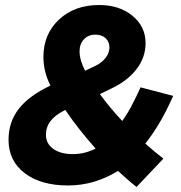

<svg xmlns="http://www.w3.org/2000/svg" viewBox="-20 -729 722 765"><path d="M631 -97 524 16Q506 2 487.5 -14.5Q469 -31 450 -48Q405 -20 355 -5Q305 10 251 10Q143 10 78.5 -39Q14 -88 14 -172Q14 -243 55 -295.5Q96 -348 181 -388Q166 -418 159.5 -446Q153 -474 153 -502Q153 -593 215 -651Q277 -709 375 -709Q456 -709 508 -666Q560 -623 560 -557Q560 -503 527 -457.5Q494 -412 433 -381L378 -354Q396 -329 419 -301.5Q442 -274 467 -247Q486 -273 504 -307Q522 -341 540 -381L670 -347Q644 -288 616 -240.5Q588 -193 559 -157Q578 -140 596 -125Q614 -110 631 -97ZM297 -525Q297 -507 302.5 -488Q308 -469 319 -447L361 -467Q387 -480 401.5 -499.5Q416 -519 416 -540Q416 -563 400.5 -577Q385 -591 360 -591Q332 -591 314.5 -572.5Q297 -554 297 -525ZM163 -192Q163 -157 192 -136Q221 -115 270 -115Q294 -115 316.5 -120.5Q339 -126 361 -137Q327 -175 296 -214.5Q265 -254 240 -291Q200 -271 181.5 -247Q163 -223 163 -192Z"/></svg>

Font: Red Hat Text
Style: Bold Italic
Weight: 700
Italic angle: -12°
Designer: Pentagram / MCKL
Foundry: Pentagram / MCKL
Version: Version 1.003; Red Hat Text Bold Italic